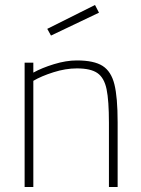

<svg xmlns="http://www.w3.org/2000/svg" viewBox="-20 -752 567 772"><path d="M79 -500H114V-460Q148 -479 197 -494Q246 -509 289 -509Q358 -509 392.5 -487Q427 -465 440 -413Q453 -361 453 -260V0H418V-258Q418 -348 408.5 -393.5Q399 -439 372 -458Q345 -477 289 -477Q244 -477 195 -461.5Q146 -446 114 -427V0H79ZM170 -636 362 -732 378 -701 185 -609Z"/></svg>

Font: Cairo ExtraLight
Style: Regular
Weight: 275
Designer: Mohamed Gaber, Accademia di Belle Arti di Urbino and others
Foundry: Kief Type Foundry, Accademia di Belle Arti di Urbino and others
Version: Version 3.011